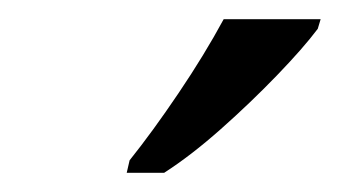

<svg xmlns="http://www.w3.org/2000/svg" viewBox="-20 -786 354 200"><path d="M112 -606 115 -619Q139 -649 166 -689Q193 -729 213 -766H314L311 -756Q296 -736 268.5 -707.5Q241 -679 210 -651.5Q179 -624 151 -606Z"/></svg>

Font: Noto Serif Condensed
Style: Italic
Weight: 400
Width: 3
Italic angle: -12°
Designer: Monotype Design Team
Foundry: Monotype Imaging Inc.
Version: Version 2.014; ttfautohint (v1.8.4.7-5d5b)